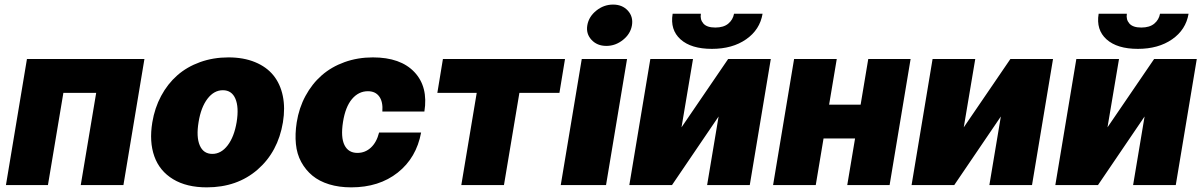

<svg xmlns="http://www.w3.org/2000/svg" viewBox="-20 -801 5204 831"><path d="M5.7 0 96.6 -545.5H605.1L514.2 0H329.5L396.3 -399.1H254.3L187.5 0Z M875 9.9Q787.6 9.9 729.2 -25.4Q670.8 -60.7 648.1 -124.1Q625.4 -187.5 639.2 -271.3Q649.5 -333.8 677.4 -385.8Q705.3 -437.9 747.2 -474.8Q789.1 -511.7 845.9 -532.1Q902.7 -552.6 968.8 -552.6Q1034.1 -552.6 1083.8 -532.1Q1133.5 -511.7 1163.4 -474.8Q1193.2 -437.9 1204 -385.8Q1214.8 -333.8 1204.5 -271.3Q1183.2 -143.8 1094.8 -66.9Q1006.4 9.9 875 9.9ZM899.1 -134.9Q937.1 -134.9 965.4 -171.9Q993.6 -208.8 1004.3 -272.7Q1014.6 -337 998.8 -373.8Q983 -410.5 944.6 -410.5Q906.2 -410.5 878 -373.6Q849.8 -336.6 839.5 -272.7Q828.8 -208.5 844.6 -171.7Q860.4 -134.9 899.1 -134.9Z M1500 9.9Q1447.4 9.9 1404.7 -3.2Q1361.9 -16.3 1332.2 -40.8Q1302.6 -65.3 1283.7 -100Q1264.9 -134.6 1260.7 -177.7Q1256.4 -220.9 1264.2 -271.3Q1274.1 -333.8 1302.2 -385.8Q1330.3 -437.9 1372.3 -474.8Q1414.4 -511.7 1471.2 -532.1Q1528.1 -552.6 1593.8 -552.6Q1713.8 -552.6 1773.8 -488.8Q1833.8 -425.1 1816.8 -318.2H1634.9Q1638.1 -360.4 1621.4 -383.3Q1604.8 -406.2 1572.4 -406.2Q1532 -406.2 1503.4 -372.3Q1474.8 -338.4 1464.5 -272.7Q1454.2 -207 1470.9 -173.1Q1487.6 -139.2 1527 -139.2Q1560.4 -139.2 1585.2 -162.1Q1610.1 -185 1620.7 -227.3H1802.6Q1782.3 -117.9 1701.5 -54Q1620.7 9.9 1500 9.9Z M1872.9 -399.1 1897 -545.5H2425.4L2401.3 -399.1H2228L2161.2 0H1976.6L2043.3 -399.1Z M2407 0 2497.9 -545.5H2693.9L2603 0ZM2604.4 -602.3Q2564.3 -602.3 2540 -628.7Q2515.6 -655.2 2522 -691.8Q2528.4 -729 2560.9 -755.1Q2593.4 -781.2 2633.5 -781.2Q2673.3 -781.2 2697.3 -755.1Q2721.2 -729 2715.2 -691.8Q2709.2 -654.8 2676.7 -628.6Q2644.2 -602.3 2604.4 -602.3Z M2929.7 -250 3131.4 -545.5H3316.1L3225.1 0H3040.5L3090.2 -296.9L2888.5 0H2703.8L2794.7 -545.5H2979.4ZM3157 -741.5H3280.5Q3268.8 -672.2 3209.3 -630.9Q3149.9 -589.5 3061.1 -589.5Q2971.2 -589.5 2925.4 -630.7Q2879.6 -671.9 2891.3 -741.5H3013.5Q3009.2 -716.6 3024.3 -699.2Q3039.4 -681.8 3076 -681.8Q3111.9 -681.8 3132.1 -698.7Q3152.3 -715.6 3157 -741.5Z M3601.6 -545.5 3568.5 -348H3704.9L3737.9 -545.5H3921.2L3830.3 0H3647L3680.8 -201.7H3544.4L3510.7 0H3326L3416.9 -545.5Z M4151.3 -250 4353 -545.5H4537.6L4446.7 0H4262.1L4311.8 -296.9L4110.1 0H3925.4L4016.3 -545.5H4201Z M4773.4 -250 4975.1 -545.5H5159.8L5068.9 0H4884.2L4933.9 -296.9L4732.2 0H4547.6L4638.5 -545.5H4823.2ZM5000.7 -741.5H5124.3Q5112.6 -672.2 5053.1 -630.9Q4993.6 -589.5 4904.8 -589.5Q4815 -589.5 4769.2 -630.7Q4723.4 -671.9 4735.1 -741.5H4857.2Q4853 -716.6 4868.1 -699.2Q4883.2 -681.8 4919.7 -681.8Q4955.6 -681.8 4975.9 -698.7Q4996.1 -715.6 5000.7 -741.5Z"/></svg>

Font: Karasuma Gothic
Style: Italic
Weight: 900
Italic angle: -9.39999°
Designer: Rasmus Andersson / Ryoko Nishizuka
Foundry: Genbu
Version: Version 1.00